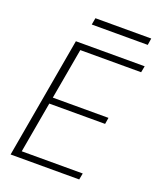

<svg xmlns="http://www.w3.org/2000/svg" viewBox="-155 -949 865 1044"><g transform="rotate(20 277.5 -427.0)"><path d="M34 0 157 -700H555L548 -663H196L144 -369H466L460 -332H137L85 -37H438L431 0ZM207 -815 214 -854H537L531 -815Z"/></g></svg>

Font: DM Sans 20pt ExtraLight
Style: Italic
Weight: 250
Italic angle: -10°
Version: Version 4.004;gftools[0.9.30]